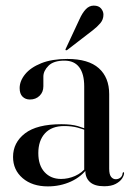

<svg xmlns="http://www.w3.org/2000/svg" viewBox="-20 -655 474 684"><path d="M284 -46.5V-50L280 -46.5V-347Q280 -392 262.2 -415.5Q244.5 -439 209.5 -439Q171 -439 152.8 -420.8Q134.5 -402.5 134.5 -382V-347.5Q134.5 -327 121 -313.8Q107.5 -300.5 86.5 -300.5Q70.5 -300.5 60.2 -310.8Q50 -321 50 -341Q50 -366.5 69.5 -390.5Q89 -414.5 127 -429.8Q165 -445 220 -445Q295 -445 332 -412Q369 -379 369 -319.5V-54Q369 -33.5 375.8 -25Q382.5 -16.5 392.5 -16.5Q401.5 -16.5 408.8 -22Q416 -27.5 417 -38.5Q417.5 -40 418.2 -40.8Q419 -41.5 420 -41.5Q421 -41.5 421.5 -40.8Q422 -40 422 -38.5Q422 -30 414.8 -19Q407.5 -8 392 0.2Q376.5 8.5 351 8.5Q317 8.5 300.5 -6.5Q284 -21.5 284 -46.5ZM26.5 -96Q26.5 -147 69 -179.8Q111.5 -212.5 199 -212.5Q234 -212.5 257.2 -205.8Q280.5 -199 300 -189.5L297 -186Q277 -195 256 -200.5Q235 -206 209 -206Q164 -206 140.2 -180Q116.5 -154 116.5 -109.5Q116.5 -66 138.8 -41.8Q161 -17.5 197.5 -17.5Q223 -17.5 247.5 -28.2Q272 -39 288.5 -60.5L293 -57.5Q270.5 -25.5 232.5 -8.2Q194.5 9 150.5 9Q95 9 60.8 -20.2Q26.5 -49.5 26.5 -96ZM263 -586Q273.5 -609.5 285.8 -622.2Q298 -635 314 -635Q331.5 -635 340 -624.8Q348.5 -614.5 348.5 -603Q348.5 -585.5 337.5 -572.5Q326.5 -559.5 311 -547.5L219.5 -477Q218 -476 216.5 -475.8Q215 -475.5 214 -476.5Q213 -477.5 213.2 -479Q213.5 -480.5 214.5 -482Z"/></svg>

Font: Fraunces 120pt
Style: Regular
Weight: 400
Version: Version 1.000;[b76b70a41]